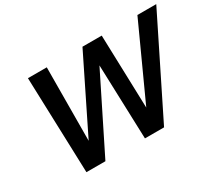

<svg xmlns="http://www.w3.org/2000/svg" viewBox="-131 -987 1408 1253"><g transform="rotate(-30 573.0 -361.0)"><path d="M1146 -722H1004L752 -170L735 -722H590L318 -170L321 -722H179L203 0H346L625 -561L644 0H788Z"/></g></svg>

Font: Perun SemiBold Italic
Style: Regular
Weight: 400
Italic angle: -12°
Foundry: Copyright (c) Stefan Peev, Context Ltd, 2016
Version: Version 1.026